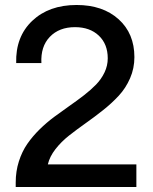

<svg xmlns="http://www.w3.org/2000/svg" viewBox="-20 -750 615 770"><path d="M43 -18.1Q43 -63 55.7 -102.8Q68.4 -142.6 89.6 -173.1Q110.8 -203.6 138.7 -231Q166.5 -258.3 197 -281Q227.5 -303.7 258.1 -325Q288.6 -346.2 316.4 -367.7Q344.2 -389.2 365.5 -411.1Q386.7 -433.1 399.4 -460Q412.1 -486.8 412.1 -516.1Q412.1 -573.2 376.2 -607.2Q340.3 -641.1 280.8 -641.1Q217.3 -641.1 179.9 -602.3Q142.6 -563.5 146 -497.1H44.9Q42 -602.5 109.1 -666.3Q176.3 -730 287.1 -730Q392.1 -730 455.6 -672.9Q519 -615.7 519 -521Q519 -476.1 501.7 -436.3Q484.4 -396.5 456.3 -366.2Q428.2 -335.9 393.8 -308.6Q359.4 -281.2 323.5 -255.9Q287.6 -230.5 256.6 -206.1Q225.6 -181.6 202.4 -151.9Q179.2 -122.1 171.9 -90.8H526.9V0H43Z"/></svg>

Font: Lumene Sans Medium
Style: Regular
Weight: 500
Designer: Deni Anggara
Version: Version 1.003;Glyphs 3.1.2 (3151)